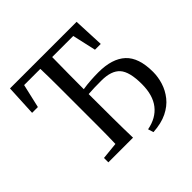

<svg xmlns="http://www.w3.org/2000/svg" viewBox="-185 -834 1056 1056"><g transform="rotate(-45 343.0 -306.0)"><path d="M29 -489 38 -670H556L564 -490H519L488 -628H324Q323 -564 322.5 -497.5Q322 -431 322 -380Q353 -385 384.5 -387Q416 -389 444 -389Q551 -389 605 -339Q659 -289 659 -178Q659 -138 646.5 -98Q634 -58 607 -24Q580 10 535.5 32Q491 54 426 58L416 26Q490 12 529 -38Q568 -88 568 -174Q568 -270 534.5 -307.5Q501 -345 424 -345Q395 -345 370 -344.5Q345 -344 322 -342V-312Q322 -234 322.5 -153Q323 -72 325 0H133V-34L232 -44Q234 -108 234 -176.5Q234 -245 234 -312V-359Q234 -425 234 -494.5Q234 -564 232 -628H106L74 -489Z"/></g></svg>

Font: Source Serif 4 Subhead
Style: Regular
Weight: 400
Designer: Frank Grießhammer
Foundry: Adobe Systems Incorporated
Version: Version 4.004;hotconv 1.0.117;makeotfexe 2.5.65602